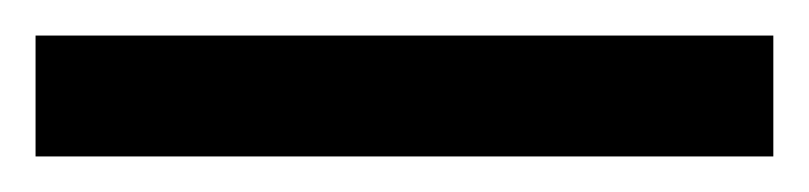

<svg xmlns="http://www.w3.org/2000/svg" viewBox="-22 70 455 108"><path d="M413 158H-2V90H413Z"/></svg>

Font: RS Noto Sans
Style: Bold
Weight: 700
Designer: Monotype Design Team
Foundry: Monotype Imaging Inc.
Version: Version 3.10